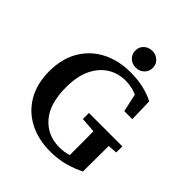

<svg xmlns="http://www.w3.org/2000/svg" viewBox="-237 -1017 1183 1183"><g transform="rotate(45 354.5 -426.0)"><path d="M396 16Q292 16 212.5 -25.5Q133 -67 88 -144.5Q43 -222 43 -330Q43 -438 88.5 -516.5Q134 -595 215.5 -637.5Q297 -680 403 -680Q466 -680 518.5 -667.5Q571 -655 610 -634L614 -483H544L518 -601Q470 -622 416 -622Q352 -622 300 -589.5Q248 -557 217 -493Q186 -429 186 -333Q186 -190 250.5 -116Q315 -42 418 -42Q462 -42 498 -54V-87Q498 -131 498 -174.5Q498 -218 497 -261L398 -268V-321H689V-268L628 -263Q628 -219 627.5 -174.5Q627 -130 627 -86V-40Q578 -15 521 0.5Q464 16 396 16ZM404 -722Q372 -722 350 -743Q328 -764 328 -795Q328 -827 350 -847.5Q372 -868 404 -868Q436 -868 458 -847.5Q480 -827 480 -795Q480 -764 458 -743Q436 -722 404 -722Z"/></g></svg>

Font: Source Serif 4 SmText Semibold
Style: Regular
Weight: 600
Designer: Frank Grießhammer
Foundry: Adobe
Version: Version 4.005;hotconv 1.1.0;makeotfexe 2.6.0